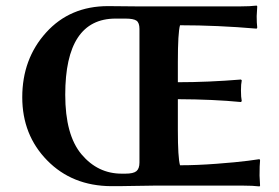

<svg xmlns="http://www.w3.org/2000/svg" viewBox="-20 -668 1004 691"><path d="M620.1 -200.2Q620.1 -100.1 627.9 -73.2Q688 -73.2 759.5 -78.6Q831.1 -84 872.6 -89.4L914.1 -95.2L916 -90.8Q914.1 -74.7 914.1 -36.1Q914.1 -28.3 916 0L914.1 2.9Q890.1 0 854 0H560.1Q551.3 0 536.1 0Q521 0 504.4 0.5Q487.8 1 470.5 1Q453.1 1 437 1.5Q420.9 2 408.2 2Q395.5 2 387.7 2H379.9Q239.7 1 149.9 -90.6Q60.1 -182.1 60.1 -317.9Q60.1 -456.1 146 -551Q231.9 -646 369.1 -646Q422.4 -645.5 474.1 -645Q487.3 -645 579.6 -645Q671.9 -645 758.3 -645Q844.7 -645 844.2 -645Q880.4 -645 903.8 -647.9L905.8 -645Q903.8 -617.2 903.8 -609.9Q903.8 -585 905.8 -568.8L903.8 -564.9Q761.7 -577.1 627.9 -577.1Q620.1 -550.3 620.1 -444.8V-372.1Q729 -372.1 847.2 -381.8L850.1 -378.9Q847.2 -365.7 847.2 -341.8Q847.2 -317.9 850.1 -304.2L847.2 -300.8Q748 -310.5 620.1 -311ZM418 -43H431.2Q460 -43 470.9 -52Q481.9 -61 481.9 -83V-564Q481.9 -585.9 471.4 -593.5Q460.9 -601.1 431.2 -601.1H396Q214.8 -601.1 214.8 -327.1Q214.8 -182.1 273.4 -112.5Q332 -43 418 -43Z"/></svg>

Font: Linux Biolinum O
Style: Bold
Weight: 700
Designer: Philipp H. Poll
Foundry: Philipp H. Poll
Version: Version 1.3.2